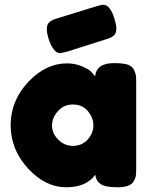

<svg xmlns="http://www.w3.org/2000/svg" viewBox="-20 -794 636 812"><path d="M382 -471Q374 -482 364 -492Q354 -502 325 -514Q297 -526 263 -526Q174 -526 100 -448Q25 -368 25 -265Q25 -161 99 -81Q172 -2 260 -2Q345 -2 383 -55Q386 -29 405 -16Q424 -2 478 -2Q532 -2 546 -28Q554 -43 555 -55Q556 -62 556 -89V-439Q556 -466 555 -474Q553 -485 546 -500Q538 -515 519 -521Q500 -527 461 -527Q388 -527 382 -471ZM429 -628Q455 -635 466 -649Q472 -658 472 -675Q472 -689 464 -715Q446 -774 416 -774Q410 -774 386 -767L221 -716Q195 -709 184 -695Q178 -686 178 -669Q178 -654 186 -628Q206 -569 235 -569L265 -576ZM225 -324Q249 -352 289 -352Q328 -352 352 -324Q375 -295 375 -264Q375 -231 351 -204Q326 -177 289 -177Q252 -177 226 -204Q200 -230 200 -263Q200 -296 225 -324Z"/></svg>

Font: FredokaOneMacrons
Style: Regular
Weight: 500
Designer: ""
Foundry: ""
Version: ""